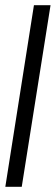

<svg xmlns="http://www.w3.org/2000/svg" viewBox="-28 -720 214 740"><path d="M-7.5 0 102.8 -700H166.8L55.8 0Z"/></svg>

Font: Georama
Style: Italic
Weight: 400
Width: 2
Italic angle: -9°
Designer: Jean-Baptiste Levee
Foundry: Production Type
Version: Version 1.000